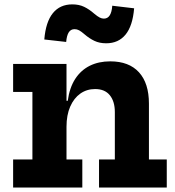

<svg xmlns="http://www.w3.org/2000/svg" viewBox="-20 -836 780 856"><path d="M276.5 -125H347V0H38.5V-125H124.5V-426H38.5V-551H276.5ZM492 -125V-336.5Q492 -383.5 469.8 -411.2Q447.5 -439 404 -439Q367 -439 338.2 -418.8Q309.5 -398.5 293 -360.8Q276.5 -323 276.5 -271L250 -386.5H282Q290 -445 315.2 -484Q340.5 -523 380.2 -542.8Q420 -562.5 471.5 -562.5Q555 -562.5 599.5 -513.8Q644 -465 644 -374V-125H723.5V0H421.5V-125ZM480.5 -810.5 578 -799Q571.5 -720.5 539.8 -681.8Q508 -643 453.5 -643Q423.5 -643 401 -653.8Q378.5 -664.5 357.5 -682.5Q342.5 -695.5 332.8 -700.8Q323 -706 312.5 -706Q295.5 -706 286.5 -691.8Q277.5 -677.5 275 -649L177.5 -660Q184 -738.5 215.8 -777.5Q247.5 -816.5 302.5 -816.5Q332.5 -816.5 355.2 -805.5Q378 -794.5 399.5 -775.5Q415 -762.5 424.5 -757.8Q434 -753 443 -753Q460 -753 469.2 -767.5Q478.5 -782 480.5 -810.5Z"/></svg>

Font: Hepta Slab ExtraLight
Style: Bold
Weight: 700
Version: Version 1.102